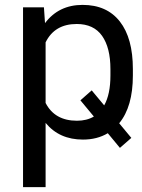

<svg xmlns="http://www.w3.org/2000/svg" viewBox="-20 -558 578 781"><path d="M73.7 203.1V-528.3H158.7L163.1 -463.9Q218.8 -538.1 315.9 -538.1Q414.6 -538.1 467.5 -470.5Q520.5 -402.8 520.5 -276.9V-251Q520.5 -124 464.8 -56.6L514.2 2.9L467.8 43.5L418.5 -16.1Q375 9.8 317.4 9.8Q221.2 9.8 165.5 -58.1V203.1ZM292 -460.4Q202.1 -460.4 165.5 -385.7V-139.2Q202.6 -66.9 293 -66.9Q333 -66.9 361.8 -84L307.1 -149.9L353 -190.4L403.8 -129.4Q429.2 -174.3 429.2 -251V-276.9Q429.2 -363.8 395.3 -412.1Q361.3 -460.4 292 -460.4Z"/></svg>

Font: Bert Sans Medium
Style: Regular
Weight: 500
Designer: Christian Robertson, Adam Twardoch, & Cristiano Sobral
Foundry: Google
Version: Version 12.135;January 10, 2020;FontCreator 12.0.0.2547 64-b